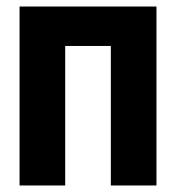

<svg xmlns="http://www.w3.org/2000/svg" viewBox="-20 -569 540 589"><path d="M40 0H180V-428H320V0H460V-549H40Z"/></svg>

Font: Noto Sans Mono ExtraCondensed ExtraBold
Style: Regular
Weight: 800
Width: 2
Designer: Monotype Design Team
Foundry: Monotype Imaging Inc.
Version: Version 2.014